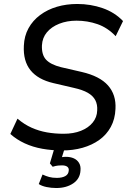

<svg xmlns="http://www.w3.org/2000/svg" viewBox="-20 -748 653 966"><path d="M292 9Q241 9 193 0.5Q145 -8 104 -27Q63 -46 32 -74L68 -151Q102 -122 139 -105.5Q176 -89 216 -82Q256 -75 300 -75Q350 -75 387.5 -90Q425 -105 446.5 -131.5Q468 -158 469 -192Q471 -222 459.5 -244Q448 -266 422 -281Q396 -296 351 -306L248 -330Q171 -348 133.5 -394.5Q96 -441 100 -518Q102 -567 123.5 -606Q145 -645 182 -672.5Q219 -700 266.5 -714Q314 -728 369 -728Q436 -728 496.5 -707Q557 -686 599 -642L562 -566Q521 -609 470.5 -626.5Q420 -644 365 -644Q317 -644 278 -628.5Q239 -613 216 -585.5Q193 -558 191 -520Q189 -472 212 -447.5Q235 -423 287 -410L391 -386Q482 -365 523.5 -318Q565 -271 561 -200Q559 -149 537.5 -109.5Q516 -70 479.5 -44Q443 -18 395.5 -4.5Q348 9 292 9ZM263 198Q238 198 214 193Q190 188 175 178L194 130Q211 138 227.5 142.5Q244 147 266 147Q292 147 308.5 138Q325 129 326 109Q327 97 318 90.5Q309 84 291 84Q283 84 272 85Q261 86 245 91L231 74L259 -20H311L287 58L263 49Q276 45 288.5 43Q301 41 311 41Q334 41 351 48.5Q368 56 377.5 71.5Q387 87 385 109Q383 151 348.5 174.5Q314 198 263 198Z"/></svg>

Font: Nunitoga
Style: Medium Italic
Weight: 500
Italic angle: -9°
Designer: Vernon Adams
Foundry: Vernon Adams
Version: Version 1.0